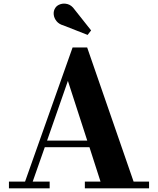

<svg xmlns="http://www.w3.org/2000/svg" viewBox="-20 -1022 858 1042"><path d="M324.5 -884Q300.5 -890.5 287 -907Q273.5 -923.5 271.5 -943.2Q269.5 -963 280 -979Q289 -993 307.8 -999.2Q326.5 -1005.5 347.5 -999.5Q368.5 -993.5 384.5 -970.5L474.5 -857L455.5 -832.5ZM28.5 -36.5H116L374 -764.5H453L705 -36.5H789V0H440.5V-36.5H525.5L465.5 -223H223L157.5 -36.5H249.5V0H28.5ZM348.5 -583 235.5 -259H453.5Z"/></svg>

Font: Bodoni* 06pt
Style: Bold
Weight: 700
Version: Version 2.3